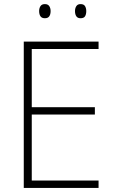

<svg xmlns="http://www.w3.org/2000/svg" viewBox="-20 -917 559 937"><path d="M461 0H96V-714H461V-678H135V-394H443V-358H135V-36H461ZM171 -863Q171 -877 177.5 -887Q184 -897 199 -897Q214 -897 220.5 -887Q227 -877 227 -863Q227 -847 220.5 -837.5Q214 -828 199 -828Q184 -828 177.5 -837.5Q171 -847 171 -863ZM346 -863Q346 -877 352.5 -887Q359 -897 373 -897Q389 -897 395 -887Q401 -877 401 -863Q401 -847 395 -837.5Q389 -828 373 -828Q359 -828 352.5 -837.5Q346 -847 346 -863Z"/></svg>

Font: Noto Sans Disp ExtLt
Style: Regular
Weight: 200
Designer: Monotype Design Team
Foundry: Monotype Imaging Inc.
Version: Version 2.000;GOOG;noto-source:20170915:90ef993387c0